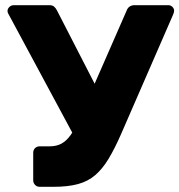

<svg xmlns="http://www.w3.org/2000/svg" viewBox="-20 -720 691 740"><path d="M133 0Q122 0 115 -7.5Q108 -15 108 -25V-131Q108 -142 115 -149Q122 -156 133 -156H171Q198 -156 217 -166.5Q236 -177 251.5 -198.5Q267 -220 282 -254L468 -679Q472 -690 480 -695Q488 -700 498 -700H629Q638 -700 644.5 -693.5Q651 -687 651 -679Q651 -675 649.5 -670Q648 -665 646 -661L447 -204Q422 -147 398.5 -108Q375 -69 347 -45Q319 -21 280.5 -10.5Q242 0 186 0ZM274 -180 11 -669Q9 -673 9 -678Q9 -686 16 -693Q23 -700 33 -700H171Q182 -700 188.5 -694.5Q195 -689 200 -679L366 -356Z"/></svg>

Font: Rubik
Style: Bold
Weight: 700
Designer: Hubert and Fischer
Foundry: Hubert and Fischer
Version: Version 2.300;gftools[0.9.30]